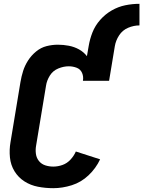

<svg xmlns="http://www.w3.org/2000/svg" viewBox="-20 -977 750 1005"><path d="M259 8Q307 8 356 -7.5Q405 -23 443.5 -59.5Q482 -96 504 -143L377 -184Q367 -161 349 -141.5Q331 -122 307 -113.5Q283 -105 259 -105Q237 -105 217 -111.5Q197 -118 184 -134Q171 -150 168 -171.5Q165 -193 169 -215L221 -529Q225 -556 241 -581.5Q257 -607 285 -618.5Q313 -630 340 -630Q361 -630 381 -622.5Q401 -615 409.5 -595.5Q418 -576 414 -554H551L581 -735Q586 -765 603.5 -792Q621 -819 650.5 -831.5Q680 -844 710 -844V-957Q673 -957 636 -949.5Q599 -942 565 -922.5Q531 -903 504.5 -873Q478 -843 464 -807.5Q450 -772 444 -735L435 -683Q418 -705 393.5 -718.5Q369 -732 340.5 -737.5Q312 -743 283 -743Q253 -743 223.5 -735.5Q194 -728 169 -707.5Q144 -687 127 -660.5Q110 -634 101 -605.5Q92 -577 87 -547L35 -233Q28 -193 32 -153Q36 -113 56 -80.5Q76 -48 108 -27.5Q140 -7 179 0.5Q218 8 259 8Z"/></svg>

Font: Iosevka Sparkle Extrabold
Style: Italic
Weight: 800
Italic angle: -9°
Designer: Belleve Invis
Foundry: Belleve Invis
Version: Version 4.5.0; ttfautohint (v1.8.3)